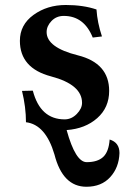

<svg xmlns="http://www.w3.org/2000/svg" viewBox="-20 -502 499 754"><path d="M319.3 231.4Q226.1 231.4 193.8 104.5Q159.2 -12.7 82 -22Q82 -81.1 66.4 -145L108.9 -146Q138.2 -33.2 233.9 -33.2Q260.7 -33.2 281.5 -54.4Q302.2 -75.7 302.2 -98.1Q302.2 -169.9 180.2 -202.1Q58.1 -234.4 58.1 -341.8Q58.1 -404.8 111.8 -443.6Q165.5 -482.4 238.3 -482.4Q306.6 -482.4 358.9 -464.8Q362.3 -413.1 380.4 -358.9L344.2 -354.5Q310.1 -439.5 230.5 -439.5Q201.2 -439.5 182.1 -419.4Q163.1 -399.4 163.1 -376Q163.1 -315.4 285.9 -284.7Q408.7 -253.9 408.7 -145Q408.7 -79.6 361.8 -38.1Q314.9 3.4 241.7 8.8Q276.4 134.8 320.3 134.8Q363.3 134.8 385.3 114.3Q407.2 93.8 410.6 45.9Q449.2 57.6 449.2 99.1Q447.3 155.8 412.8 193.6Q378.4 231.4 319.3 231.4Z"/></svg>

Font: Kelvinch
Style: Bold
Weight: 700
Designer: Paul James Miller
Foundry: High-Logic / Made with FontCreator
Version: Version 3.501;March 28, 2021;FontCreator 13.0.0.2683 64-bit